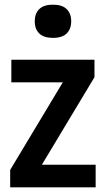

<svg xmlns="http://www.w3.org/2000/svg" viewBox="-20 -801 448 821"><path d="M23.5 0V-74.5L248.5 -449H28.5V-545.5H384V-471L159 -96.5H389V0ZM206.5 -639Q167 -639 147.8 -658Q128.5 -677 128.5 -710Q128.5 -743 147.8 -762Q167 -781 206.5 -781Q246 -781 265.2 -762Q284.5 -743 284.5 -710Q284.5 -677 265.2 -658Q246 -639 206.5 -639Z"/></svg>

Font: Encode Sans Cnd SmBold
Style: Regular
Weight: 600
Width: 3
Designer: Multiple Designers
Foundry: Impallari Type
Version: Version 3.002; ttfautohint (v1.8.3) -l 8 -r 50 -G 200 -x 14 